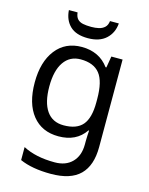

<svg xmlns="http://www.w3.org/2000/svg" viewBox="-141 -827 897 1155"><g transform="rotate(15 307.5 -250.0)"><path d="M275 -546Q328 -546 370.5 -526Q413 -506 443 -465H448L460 -536H530V9Q530 124 471.5 182Q413 240 290 240Q232 240 183.5 231.5Q135 223 97 206V125Q176 167 295 167Q364 167 403.5 126.5Q443 86 443 16V-5Q443 -17 444 -39.5Q445 -62 446 -71H442Q414 -30 372.5 -10Q331 10 276 10Q172 10 113.5 -63Q55 -136 55 -267Q55 -395 113.5 -470.5Q172 -546 275 -546ZM287 -472Q220 -472 183 -418.5Q146 -365 146 -266Q146 -167 182.5 -114.5Q219 -62 289 -62Q370 -62 407 -105.5Q444 -149 444 -246V-267Q444 -377 406 -424.5Q368 -472 287 -472ZM452 -740Q447 -680 406.5 -643Q366 -606 294 -606Q220 -606 182.5 -642.5Q145 -679 141 -740H195Q198 -713 210.5 -699.5Q223 -686 244.5 -681.5Q266 -677 296 -677Q322 -677 343.5 -682Q365 -687 379.5 -700.5Q394 -714 397 -740Z"/></g></svg>

Font: Noto Sans Sundanese
Style: Regular
Weight: 400
Designer: Monotype Design Team (Regular), Sérgio L. Martins (other weights)
Foundry: Monotype Imaging Inc.
Version: Version 2.003